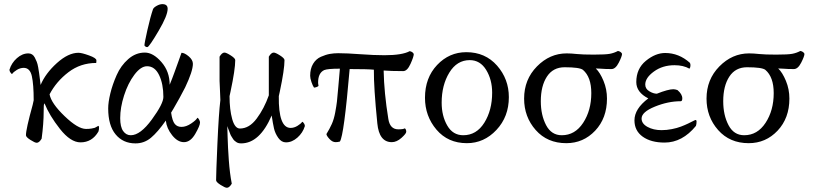

<svg xmlns="http://www.w3.org/2000/svg" viewBox="-20 -679 3900 921"><path d="M356.4 -425.8Q372.1 -425.8 407.2 -413.1Q442.4 -400.4 442.4 -389.6Q442.4 -378.9 441.4 -377Q366.2 -377 308.1 -332.5Q250 -288.1 217.8 -226.6Q225.6 -183.6 289.6 -122.1Q353.5 -60.5 392.6 -60.5Q408.2 -60.5 419.4 -62.5Q430.7 -64.5 434.6 -65.9Q438.5 -67.4 443.8 -70.8Q449.2 -74.2 451.2 -75.2Q455.1 -75.2 455.1 -66.4Q455.1 -56.6 452.1 -47.9Q421.9 3.9 366.2 3.9Q318.4 3.9 267.6 -60.5Q216.8 -125 193.4 -183.6Q190.4 -177.7 190.4 -175.8Q190.4 -173.8 189.9 -165.5Q189.5 -157.2 189.5 -144.5Q189.5 -86.9 179.7 -13.7Q168 5.9 156.2 5.9Q147.5 5.9 126 -7.8Q104.5 -21.5 104.5 -30.3Q104.5 -59.6 136.7 -175.8L141.6 -198.2Q141.6 -273.4 132.8 -313.5Q124 -353.5 93.8 -353.5Q77.1 -353.5 61 -343.8Q44.9 -334 38.1 -324.2Q34.2 -324.2 28.3 -334Q25.4 -339.8 25.4 -344.7Q35.2 -377 61 -399.9Q86.9 -422.9 116.2 -422.9Q126 -422.9 133.8 -418Q141.6 -413.1 147 -402.8Q152.3 -392.6 156.2 -382.8Q160.2 -373 163.1 -356.4Q166 -339.8 167.5 -329.1Q168.9 -318.4 171.4 -299.3Q173.8 -280.3 174.8 -271.5Q198.2 -327.1 252.9 -376.5Q307.6 -425.8 356.4 -425.8Z M758.8 -659.2Q784.2 -659.2 784.2 -636.7Q784.2 -604.5 740.7 -530.8Q697.3 -457 687.5 -453.1H684.6Q681.6 -453.1 677.2 -456.1Q672.9 -459 672.9 -461.9Q672.9 -471.7 687 -534.7Q701.2 -597.7 713.9 -634.8Q716.8 -642.6 731.4 -650.9Q746.1 -659.2 758.8 -659.2ZM800.8 -138.7Q806.6 -98.6 818.4 -84.5Q830.1 -70.3 850.6 -70.3Q873 -70.3 897.5 -86.9Q921.9 -103.5 926.8 -114.3Q931.6 -112.3 935.5 -104.5Q939.5 -96.7 939.5 -91.8Q939.5 -76.2 916.5 -36.6Q893.6 2.9 862.3 2.9Q832 2.9 805.7 -30.3Q779.3 -63.5 775.4 -100.6Q736.3 -44.9 704.1 -18.1Q671.9 8.8 629.9 8.8Q570.3 8.8 534.7 -34.2Q499 -77.1 499 -159.2Q499 -188.5 509.3 -231Q519.5 -273.4 539.6 -318.8Q559.6 -364.3 595.2 -395.5Q630.9 -426.8 674.8 -426.8Q714.8 -426.8 754.4 -381.3Q793.9 -335.9 793.9 -272.5Q805.7 -300.8 816.9 -332Q828.1 -363.3 837.9 -390.1Q847.7 -417 850.6 -425.8Q865.2 -425.8 885.3 -408.7Q905.3 -391.6 905.3 -373Q905.3 -337.9 868.2 -259.8Q857.4 -238.3 840.8 -208Q824.2 -177.7 812.5 -158.2ZM685.5 -361.3Q655.3 -361.3 624.5 -320.3Q593.8 -279.3 575.2 -221.2Q556.6 -163.1 556.6 -112.3Q556.6 -70.3 570.8 -50.3Q585 -30.3 607.4 -30.3Q653.3 -30.3 708.5 -106Q763.7 -181.6 763.7 -213.9Q763.7 -276.4 743.2 -318.8Q722.7 -361.3 685.5 -361.3Z M1136.7 8.8Q1129.9 8.8 1124 7.3Q1118.2 5.9 1112.8 2Q1107.4 -2 1104 -4.9Q1100.6 -7.8 1096.2 -15.1Q1091.8 -22.5 1089.4 -25.9Q1086.9 -29.3 1083.5 -38.6Q1080.1 -47.9 1079.1 -50.3Q1078.1 -52.7 1074.2 -63Q1070.3 -73.2 1070.3 -74.2Q1070.3 -73.2 1071.8 -22.5Q1073.2 28.3 1077.6 89.8Q1082 151.4 1091.8 202.1Q1080.1 221.7 1068.4 221.7Q1059.6 221.7 1038.1 208Q1016.6 194.3 1016.6 185.5Q1016.6 154.3 1022.9 9.8Q1029.3 -134.8 1037.1 -199.2Q1037.1 -210.9 1035.2 -245.6Q1033.2 -280.3 1033.2 -291V-407.2Q1044.9 -426.8 1056.6 -426.8Q1065.4 -426.8 1086.9 -413.1Q1108.4 -399.4 1108.4 -390.6Q1108.4 -345.7 1085.9 -240.2L1081.1 -217.8Q1081.1 -153.3 1093.8 -107.9Q1106.4 -62.5 1130.9 -62.5Q1175.8 -62.5 1211.4 -110.4Q1247.1 -158.2 1269.5 -221.7V-291V-407.2Q1281.2 -426.8 1293 -426.8Q1301.8 -426.8 1323.2 -413.1Q1344.7 -399.4 1344.7 -390.6Q1344.7 -345.7 1322.3 -240.2L1317.4 -217.8Q1315.4 -65.4 1374 -65.4Q1390.6 -65.4 1406.7 -75.2Q1422.9 -85 1429.7 -94.7Q1433.6 -94.7 1439.5 -85Q1442.4 -79.1 1442.4 -74.2Q1432.6 -42 1406.7 -19Q1380.9 3.9 1351.6 3.9Q1330.1 3.9 1314.9 -17.6Q1299.8 -39.1 1294.4 -62.5Q1289.1 -85.9 1283.2 -125Q1225.6 8.8 1136.7 8.8Z M1657.2 -347.7Q1629.9 -28.3 1610.4 0Q1600.6 2.9 1589.8 2.9Q1574.2 2.9 1560.1 -12.7Q1545.9 -28.3 1545.9 -36.1Q1561.5 -61.5 1571.8 -84.5Q1582 -107.4 1587.9 -139.2Q1593.8 -170.9 1596.2 -191.4Q1598.6 -211.9 1603 -264.2Q1607.4 -316.4 1610.4 -349.6Q1551.8 -349.6 1535.2 -342.8Q1505.9 -329.1 1505.9 -283.2Q1505.9 -276.4 1507.8 -268.6Q1507.8 -264.6 1499.5 -261.7Q1491.2 -258.8 1486.3 -258.8Q1480.5 -266.6 1474.1 -285.2Q1467.8 -303.7 1467.8 -315.4Q1467.8 -349.6 1481.9 -373Q1496.1 -396.5 1519.5 -406.7Q1543 -417 1562.5 -420.4Q1582 -423.8 1602.5 -423.8Q1643.6 -423.8 1709 -418.9Q1774.4 -414.1 1824.2 -414.1Q1909.2 -414.1 1945.3 -433.6Q1960 -430.7 1964.8 -419.9Q1964.8 -407.2 1949.2 -372.6Q1933.6 -337.9 1914.1 -337.9Q1856.4 -337.9 1820.3 -340.8Q1822.3 -234.4 1842.8 -108.4Q1850.6 -58.6 1890.6 -58.6Q1915 -58.6 1921.9 -63.5Q1928.7 -58.6 1928.7 -46.9Q1928.7 -38.1 1905.8 -17.6Q1882.8 2.9 1859.4 2.9Q1798.8 2.9 1790 -86.9Q1772.5 -260.7 1773.4 -344.7Q1743.2 -347.7 1657.2 -347.7Z M2340.8 -234.4Q2340.8 -296.9 2312 -343.8Q2283.2 -390.6 2233.4 -390.6Q2171.9 -390.6 2135.3 -330.6Q2098.6 -270.5 2098.6 -186.5Q2098.6 -123 2125.5 -76.7Q2152.3 -30.3 2202.1 -30.3Q2265.6 -30.3 2303.2 -90.3Q2340.8 -150.4 2340.8 -234.4ZM2216.8 -428.7Q2307.6 -428.7 2364.3 -364.3Q2420.9 -299.8 2420.9 -212.9Q2420.9 -119.1 2361.3 -55.7Q2301.8 7.8 2219.7 7.8Q2128.9 7.8 2073.7 -57.1Q2018.6 -122.1 2018.6 -210Q2018.6 -305.7 2076.7 -367.2Q2134.8 -428.7 2216.8 -428.7Z M2698.2 -422.9Q2719.7 -422.9 2747.1 -419.9Q2774.4 -417 2828.1 -417Q2884.8 -417 2905.3 -420.9Q2925.8 -424.8 2944.3 -434.6Q2959 -431.6 2963.9 -420.9Q2963.9 -409.2 2948.2 -378.4Q2932.6 -347.7 2913.1 -347.7Q2898.4 -347.7 2886.2 -348.1Q2874 -348.6 2860.8 -349.6Q2847.7 -350.6 2837.9 -350.6Q2858.4 -331.1 2875 -291Q2891.6 -251 2891.6 -206.1Q2891.6 -112.3 2835 -52.2Q2778.3 7.8 2696.3 7.8Q2605.5 7.8 2549.8 -55.2Q2494.1 -118.2 2494.1 -206.1Q2494.1 -297.9 2555.7 -360.4Q2617.2 -422.9 2698.2 -422.9ZM2688.5 -356.4Q2632.8 -356.4 2603.5 -311.5Q2574.2 -266.6 2574.2 -193.4Q2574.2 -127 2599.6 -78.6Q2625 -30.3 2674.8 -30.3Q2738.3 -30.3 2777.3 -89.8Q2816.4 -149.4 2816.4 -232.4Q2816.4 -309.6 2776.4 -343.8Q2760.7 -356.4 2688.5 -356.4Z M3057.6 -110.4Q3057.6 -85.9 3085.9 -70.3Q3114.3 -54.7 3153.3 -54.7Q3177.7 -54.7 3202.6 -59.6Q3227.5 -64.5 3246.6 -71.8Q3265.6 -79.1 3280.8 -86.4Q3295.9 -93.8 3305.2 -98.6Q3314.5 -103.5 3315.4 -103.5Q3321.3 -103.5 3321.3 -96.7Q3321.3 -84 3318.4 -75.2Q3252.9 4.9 3168 4.9Q3102.5 4.9 3063 -23.4Q3023.4 -51.8 3023.4 -101.6Q3023.4 -157.2 3089.8 -207Q3032.2 -236.3 3032.2 -285.2Q3032.2 -349.6 3078.1 -387.2Q3124 -424.8 3170.9 -424.8Q3236.3 -424.8 3289.1 -377.9Q3292 -373 3292 -367.2Q3292 -354.5 3287.1 -349.6Q3257.8 -366.2 3215.8 -366.2Q3158.2 -366.2 3116.7 -335.9Q3075.2 -305.7 3075.2 -273.4Q3075.2 -252.9 3094.7 -241.2Q3114.3 -229.5 3130.9 -229.5Q3185.5 -251 3210 -251Q3217.8 -251 3229.5 -247.1Q3252.9 -227.5 3252.9 -207Q3252.9 -193.4 3245.1 -193.4Q3184.6 -193.4 3121.1 -167.5Q3057.6 -141.6 3057.6 -110.4Z M3573.2 -422.9Q3594.7 -422.9 3622.1 -419.9Q3649.4 -417 3703.1 -417Q3759.8 -417 3780.3 -420.9Q3800.8 -424.8 3819.3 -434.6Q3834 -431.6 3838.9 -420.9Q3838.9 -409.2 3823.2 -378.4Q3807.6 -347.7 3788.1 -347.7Q3773.4 -347.7 3761.2 -348.1Q3749 -348.6 3735.8 -349.6Q3722.7 -350.6 3712.9 -350.6Q3733.4 -331.1 3750 -291Q3766.6 -251 3766.6 -206.1Q3766.6 -112.3 3710 -52.2Q3653.3 7.8 3571.3 7.8Q3480.5 7.8 3424.8 -55.2Q3369.1 -118.2 3369.1 -206.1Q3369.1 -297.9 3430.7 -360.4Q3492.2 -422.9 3573.2 -422.9ZM3563.5 -356.4Q3507.8 -356.4 3478.5 -311.5Q3449.2 -266.6 3449.2 -193.4Q3449.2 -127 3474.6 -78.6Q3500 -30.3 3549.8 -30.3Q3613.3 -30.3 3652.3 -89.8Q3691.4 -149.4 3691.4 -232.4Q3691.4 -309.6 3651.4 -343.8Q3635.7 -356.4 3563.5 -356.4Z"/></svg>

Font: Crimson Text
Style: Regular
Weight: 400
Version: Version 0.13